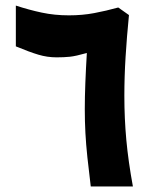

<svg xmlns="http://www.w3.org/2000/svg" viewBox="-20 -672 559 692"><path d="M184.1 -465.3Q150.4 -465.3 118.4 -474.9Q86.4 -484.4 37.1 -504.9V-651.9Q85 -636.2 130.9 -626.5Q176.8 -616.7 228.5 -616.7Q276.9 -616.7 319.6 -624.8Q362.3 -632.8 406.2 -645L444.8 -617.7Q437 -538.6 432.6 -467Q428.2 -395.5 428.2 -326.7Q428.2 -245.1 435.3 -167.7Q442.4 -90.3 459 0H307.1Q299.8 -59.1 294.9 -105.5Q290 -151.9 287.8 -193.1Q285.6 -234.4 285.6 -278.8Q285.6 -321.8 287.6 -373.3Q289.6 -424.8 293 -481Q252.9 -469.7 231.9 -467.5Q210.9 -465.3 184.1 -465.3Z"/></svg>

Font: Vazirmatn RD UI Black
Style: Regular
Weight: 900
Designer: Saber Rastikerdar
Foundry: Saber Rastikerdar
Version: Version 33.003